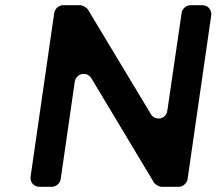

<svg xmlns="http://www.w3.org/2000/svg" viewBox="-20 -720 834 740"><path d="M703 -30 794 -660C797 -682 782 -700 759 -700H714C698 -700 682 -686 680 -670L625 -294C621 -260 578 -252 561 -281L319 -683C314 -691 298 -700 289 -700H223C207 -700 191 -686 189 -670L98 -40C95 -18 110 0 132 0H180C196 0 212 -14 214 -30L268 -404C273 -438 315 -447 333 -417L573 -17C578 -9 593 0 603 0H669C685 0 701 -14 703 -30Z"/></svg>

Font: Trueno
Style: RoundIt
Weight: 400
Designer: Julieta Ulanovsky, Jasper
Foundry: Julieta Ulanovsky, Cannot Into Space Fonts
Version: Version 3.001